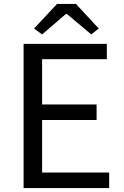

<svg xmlns="http://www.w3.org/2000/svg" viewBox="-20 -956 628 976"><path d="M100 -733V0H535V-79H194V-346H471V-425H194V-655H523V-733ZM194 -781 315 -885H320L444 -781L482 -811L366 -936H270L153 -811Z"/></svg>

Font: Kinto Sans
Style: Regular
Weight: 400
Designer: Authors: Ryoko NISHIZUKA  (kana & ideographs); Paul D. Hunt (Latin, Greek & Cyrillic); Wenlong ZHANG  (bopomofo); Sandol
Foundry: Adobe Systems Incorporated, ookami Inc.
Version: Version 0.001